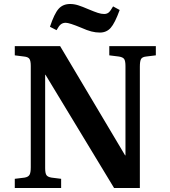

<svg xmlns="http://www.w3.org/2000/svg" viewBox="-20 -941 850 961"><path d="M54 0V-46L103 -52Q121 -55 127.5 -65.5Q134 -76 134 -104V-611Q134 -636 127.5 -646Q121 -656 101 -658L54 -664V-710H281L607 -162L608 -166V-610Q608 -636 601.5 -645.5Q595 -655 575 -658L527 -664V-710H760V-664L711 -658Q692 -656 686 -645.5Q680 -635 680 -607V0H551L207 -568L206 -564V-100Q206 -74 212.5 -64.5Q219 -55 238 -52L286 -46V0ZM480 -778Q459 -778 437.5 -783.5Q416 -789 387 -802Q327 -827 309 -827Q295 -827 285 -819.5Q275 -812 263 -790L230 -807Q252 -873 273.5 -897Q295 -921 331 -921Q351 -921 371.5 -914.5Q392 -908 422 -895Q453 -882 470 -876.5Q487 -871 501 -871Q515 -871 524 -878.5Q533 -886 546 -909L579 -891Q555 -825 534 -801.5Q513 -778 480 -778Z"/></svg>

Font: Literata 36pt SemiBold
Style: Regular
Weight: 600
Designer: Latin by Veronika Burian and Jose Scaglione. Greek by Irene Vlachou. Cyrillic by Vera Evstafieva.
Foundry: TypeTogether
Version: Version 3.002